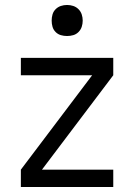

<svg xmlns="http://www.w3.org/2000/svg" viewBox="-20 -753 540 773"><path d="M64 0V-70L351 -450H64V-520H436V-450L149 -70H436V0ZM250 -608Q237 -608 225 -611.5Q213 -615 204 -624Q195 -633 191.5 -645Q188 -657 188 -670Q188 -683 191.5 -695Q195 -707 204 -716Q213 -725 225 -729Q237 -733 250 -733Q263 -733 275 -729Q287 -725 296 -716Q305 -707 309 -695Q313 -683 313 -670Q313 -657 309 -645Q305 -633 296 -624Q287 -615 275 -611.5Q263 -608 250 -608Z"/></svg>

Font: Iosevka srxl
Style: Regular
Weight: 400
Monospace: yes
Designer: Belleve Invis
Foundry: Belleve Invis
Version: Version 33.0.1; ttfautohint (v1.8.3)